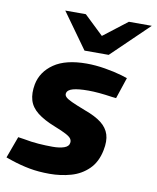

<svg xmlns="http://www.w3.org/2000/svg" viewBox="-89 -809 722 883"><g transform="rotate(10 271.5 -368.0)"><path d="M203 8Q151 8 108.5 0Q66 -8 24 -22L-5 -32L32 -133L59 -129Q95 -122 129 -119.5Q163 -117 195 -117Q228 -117 249 -124.5Q270 -132 272 -148Q274 -158 268.5 -167Q263 -176 244.5 -186Q226 -196 188 -211Q137 -231 106.5 -255Q76 -279 66.5 -311Q57 -343 65 -386Q77 -446 131.5 -483.5Q186 -521 284 -521Q325 -521 370 -513.5Q415 -506 449 -496L477 -487L444 -388L425 -390Q392 -395 364 -397.5Q336 -400 313 -400Q266 -400 241 -393Q216 -386 213 -370Q211 -361 218.5 -353Q226 -345 247.5 -335Q269 -325 313 -308Q363 -290 391 -268Q419 -246 428.5 -216Q438 -186 429 -142Q418 -86 384 -52.5Q350 -19 302.5 -5.5Q255 8 203 8ZM263 -578 310 -643 441 -744H548L376 -578ZM263 -578 144 -744H240L348 -641L376 -578Z"/></g></svg>

Font: REM SemiBold
Style: Italic
Weight: 600
Italic angle: -11°
Designer: Octavio Pardo
Foundry: Ashler Design
Version: Version 1.005;gftools[0.9.28]